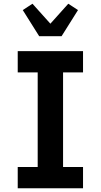

<svg xmlns="http://www.w3.org/2000/svg" viewBox="-20 -1009 540 1029"><path d="M75 0V-114H182V-621H75V-735H425V-621H318V-114H425V0ZM190 -815 102 -955 154 -989 250 -882 346 -989 398 -955 310 -815Z"/></svg>

Font: Iosevka Curly Slab Heavy
Style: Regular
Weight: 900
Monospace: yes
Designer: Belleve Invis
Foundry: Belleve Invis
Version: Version 22.1.2; ttfautohint (v1.8.4)